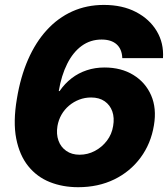

<svg xmlns="http://www.w3.org/2000/svg" viewBox="-20 -758 691 788"><path d="M300.8 10.3Q237.3 10.3 184.6 -10.7Q131.8 -31.7 95.9 -76.2Q60.1 -120.6 46.6 -189.2Q33.2 -257.8 49.3 -352.5Q64 -442.4 95.2 -513.7Q126.5 -585 172.4 -635Q218.3 -685.1 277.1 -711.4Q335.9 -737.8 406.2 -737.8Q482.4 -737.8 538.1 -708.7Q593.8 -679.7 623.3 -630.4Q652.8 -581.1 648.9 -519.5H481.9Q480.5 -556.6 458.5 -576.2Q436.5 -595.7 397 -595.7Q351.1 -595.7 315.4 -569.8Q279.8 -543.9 255.9 -496.3Q231.9 -448.7 221.2 -384.3H224.6Q246.1 -415.5 274.2 -437Q302.2 -458.5 336.2 -469.7Q370.1 -481 408.7 -481Q477.5 -481 527.3 -450.4Q577.1 -419.9 600.3 -366.7Q623.5 -313.5 611.8 -244.1Q599.6 -168.9 557.1 -111.3Q514.6 -53.7 449 -21.7Q383.3 10.3 300.8 10.3ZM306.6 -123Q339.8 -123 369.1 -138.4Q398.4 -153.8 418.7 -180.4Q439 -207 444.3 -240.7Q450.2 -274.4 440.9 -300.8Q431.6 -327.1 409.4 -342.5Q387.2 -357.9 354 -357.9Q328.1 -357.9 305.2 -349.1Q282.2 -340.3 263.4 -324.5Q244.6 -308.6 232.4 -287.4Q220.2 -266.1 215.8 -240.7Q210.4 -207.5 220 -180.9Q229.5 -154.3 252 -138.7Q274.4 -123 306.6 -123Z"/></svg>

Font: Inter 20pt ExtraBold
Style: Italic
Weight: 800
Italic angle: -9.3988°
Version: Version 4.001;git-66647c0bb